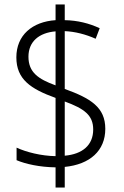

<svg xmlns="http://www.w3.org/2000/svg" viewBox="-20 -779 553 857"><path d="M228 -32V58H269V-34C381 -45 450 -106 450 -204C450 -300 385 -340 269 -382V-640C315 -638 362 -626 407 -606L425 -653C378 -675 326 -688 269 -689V-759H228V-689C124 -682 53 -622 53 -523C53 -425 117 -382 228 -342V-82C164 -83 97 -100 54 -120V-64C94 -47 157 -33 228 -32ZM228 -639V-398C151 -426 107 -456 107 -526C107 -594 155 -633 228 -639ZM269 -84V-326C356 -294 396 -265 396 -201C396 -131 348 -91 269 -84Z"/></svg>

Font: Noto Sans Ethiopic SemiCondensed Light
Style: Regular
Weight: 300
Width: 4
Designer: Monotype Design Team
Foundry: Monotype Imaging Inc.
Version: Version 2.102